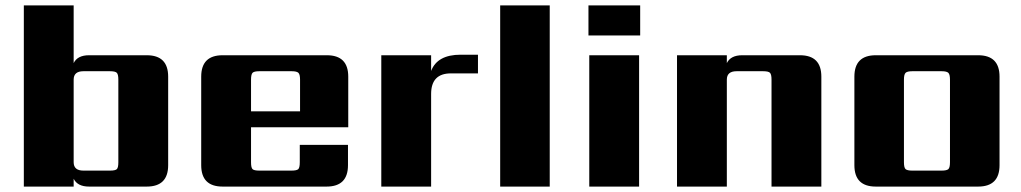

<svg xmlns="http://www.w3.org/2000/svg" viewBox="-20 -689 3772 709"><path d="M417 -90V-395Q417 -414 411.5 -420Q406 -426 386 -426H288Q252 -426 252 -395V-90Q252 -59 288 -59H386Q406 -59 411.5 -64.5Q417 -70 417 -90ZM309 -485H522Q601 -485 601 -406V-79Q601 0 522 0H309Q266 0 252 -29V0H68V-669H252V-456Q266 -485 309 -485Z M907 -278H1088V-395Q1088 -414 1082 -420Q1076 -426 1057 -426H938Q918 -426 912.5 -420Q907 -414 907 -395ZM802 -485H1187Q1266 -485 1266 -406V-219H907V-90Q907 -70 912.5 -64.5Q918 -59 938 -59H1056Q1076 -59 1081.5 -64.5Q1087 -70 1087 -90V-154H1265V-79Q1265 0 1186 0H802Q723 0 723 -79V-406Q723 -485 802 -485Z M1681 -487H1745V-418H1645Q1572 -418 1572 -342V0H1388V-485H1572V-427Q1595 -487 1681 -487Z M2010 0H1827V-669H2010Z M2340 0H2156V-485H2340ZM2153 -558V-669H2344V-558Z M2721 -485H2934Q3013 -485 3013 -406V0H2829V-395Q2829 -414 2823.5 -420Q2818 -426 2798 -426H2700Q2664 -426 2664 -395V0H2480V-485H2664V-456Q2678 -485 2721 -485Z M3488 -90V-395Q3488 -414 3482 -420Q3476 -426 3457 -426H3349Q3330 -426 3324 -420Q3318 -414 3318 -395V-90Q3318 -70 3324 -64.5Q3330 -59 3349 -59H3457Q3476 -59 3482 -64.5Q3488 -70 3488 -90ZM3214 -485H3592Q3671 -485 3671 -406V-79Q3671 0 3592 0H3214Q3135 0 3135 -79V-406Q3135 -485 3214 -485Z"/></svg>

Font: Sarpanch ExtraBold
Style: Regular
Weight: 800
Designer: Manushi Parikh (Devanagari and Latin), Jyotish Sonowal (Devanagari)
Foundry: Indian Type Foundry
Version: Version 2.004;PS 1.0;hotconv 1.0.78;makeotf.lib2.5.61930; tt